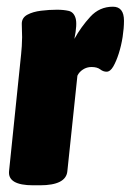

<svg xmlns="http://www.w3.org/2000/svg" viewBox="-20 -551 390 573"><path d="M79 2Q3 2 7 -40L43 -389Q44 -397 45 -413Q46 -429 46 -440Q46 -450 45.5 -459.5Q45 -469 45 -480Q45 -498 61.5 -507Q78 -516 102.5 -519Q127 -522 150 -522Q170 -522 185 -518.5Q200 -515 205.5 -497Q211 -479 202 -435Q222 -471 249.5 -501Q277 -531 317 -531Q350 -531 350 -489Q350 -467 346 -441Q342 -415 334.5 -391.5Q327 -368 318 -352.5Q309 -337 298 -337Q288 -337 279 -344Q270 -351 253 -351Q239 -351 227.5 -343.5Q216 -336 211 -325L181 -40Q177 2 99 2Z"/></svg>

Font: Asap Condensed Condensed Black
Style: Italic
Weight: 900
Width: 3
Italic angle: -6°
Designer: Pablo Cosgaya
Foundry: Omnibus-Type
Version: Version 3.001; ttfautohint (v1.8.4.7-5d5b)